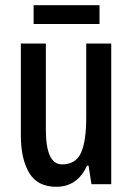

<svg xmlns="http://www.w3.org/2000/svg" viewBox="-20 -707 509 737"><path d="M407 -540V0H331L320 -71H314Q277 10 196 10Q124 10 92 -43.5Q60 -97 60 -188V-540H156V-210Q156 -76 218 -76Q271 -76 291 -120.5Q311 -165 311 -256V-540ZM362 -687V-615H109V-687Z"/></svg>

Font: Noto Sans Khmer UI ExtraCondensed Medium
Style: Regular
Weight: 500
Width: 2
Designer: Danh Hong and the Monotype Design Team
Foundry: Monotype Imaging Inc.
Version: Version 2.002; ttfautohint (v1.8.4.7-5d5b)